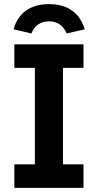

<svg xmlns="http://www.w3.org/2000/svg" viewBox="-20 -916 477 936"><path d="M50 0H387V-115H287V-585H387V-700H50V-585H150V-115H50ZM219 -896C125 -896 68 -850 46 -773L133 -753C149 -791 177 -812 219 -812C261 -812 289 -791 305 -753L393 -773C370 -850 313 -896 219 -896Z"/></svg>

Font: Finlandica SemiBold
Style: Regular
Weight: 600
Designer: Niklas Ekholm, Juho Hiilivirta, Jaakko Suomalainen
Foundry: Helsinki Type Studio
Version: Version 2.000;Glyphs 3.2 (3202)